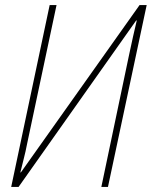

<svg xmlns="http://www.w3.org/2000/svg" viewBox="-20 -734 596 754"><path d="M53 0 515 -654 517 -653Q509 -619 502.5 -590.5Q496 -562 487 -519L378 0H404L556 -714H528L62 -57H60Q68 -91 74 -113.5Q80 -136 87 -172L202 -714H175L24 0Z"/></svg>

Font: Noto Sans Display SemiCondensed Thin
Style: Italic
Weight: 250
Width: 4
Designer: Monotype Design team
Foundry: Monotype Imaging Inc.
Version: 1.000